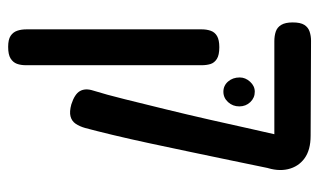

<svg xmlns="http://www.w3.org/2000/svg" viewBox="-176 -446 783 471"><g transform="rotate(90 215.5 -210.5)"><path d="M236 6Q211 -2 203.5 -15Q196 -28 202 -47Q212 -79 223.5 -125.5Q235 -172 248 -225Q261 -278 273.5 -333Q286 -388 297 -438Q308 -488 317 -526L392 -475Q384 -436 374 -388Q364 -340 353 -287.5Q342 -235 331.5 -186Q321 -137 311 -95.5Q301 -54 294 -28Q290 -14 283.5 -4.5Q277 5 265.5 8Q254 11 236 6ZM95 161Q77 161 68 155Q59 149 55.5 139Q52 129 52 116V-314Q52 -326 55.5 -336Q59 -346 68.5 -351.5Q78 -357 96 -357Q115 -357 124.5 -351Q134 -345 137 -335.5Q140 -326 140 -313V117Q140 130 136.5 139.5Q133 149 123.5 155Q114 161 95 161ZM390 -469 322 -492H226H81Q68 -492 57.5 -495.5Q47 -499 41 -509Q35 -519 35 -537Q35 -556 41 -565.5Q47 -575 57.5 -578.5Q68 -582 80 -582L313 -581Q348 -581 368.5 -566Q389 -551 395 -525.5Q401 -500 390 -469ZM205 -367Q190 -367 180 -378.5Q170 -390 170 -407Q170 -421 180.5 -432.5Q191 -444 205 -444Q220 -444 230.5 -433Q241 -422 241 -406Q241 -390 230.5 -378.5Q220 -367 205 -367Z"/></g></svg>

Font: Fredoka Condensed
Style: Regular
Weight: 400
Width: 3
Designer: Ben Nathan
Foundry: Milena B. Brandão, Ben Nathan
Version: Version 2.001